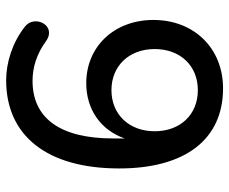

<svg xmlns="http://www.w3.org/2000/svg" viewBox="-82 -672 763 640"><g transform="rotate(-90 300.0 -352.5)"><path d="M325 9C459 9 553 -88 553 -223C553 -353 465 -447 342 -447C255 -447 186 -399 158 -319V-357C158 -535 226 -626 350 -626C394 -626 439 -613 484 -580C536 -545 572 -621 530 -652C478 -693 411 -714 352 -714C168 -714 58 -579 58 -337C58 -118 154 9 325 9ZM319 -75C238 -75 182 -133 182 -219C182 -304 238 -363 319 -363C400 -363 456 -304 456 -219C456 -133 400 -75 319 -75Z"/></g></svg>

Font: Nunito SemiBold
Style: Regular
Weight: 600
Designer: Vernon Adams
Foundry: Vernon Adams
Version: Version 3.602